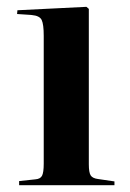

<svg xmlns="http://www.w3.org/2000/svg" viewBox="-20 -542 381 562"><path d="M36 0V-12L83 -17Q98 -18 103 -27.5Q108 -37 108 -63V-437Q108 -471 102 -483.5Q96 -496 73 -498L30 -501L31 -512L233 -522L240 -516V-61Q240 -37 245.5 -28.5Q251 -20 267 -18L315 -11V0Z"/></svg>

Font: Literata 72pt SemiBold
Style: Regular
Weight: 600
Designer: Latin by Veronika Burian and Jose Scaglione. Greek by Irene Vlachou. Cyrillic by Vera Evstafieva.
Foundry: TypeTogether
Version: Version 3.002